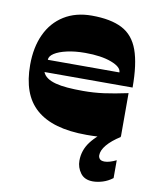

<svg xmlns="http://www.w3.org/2000/svg" viewBox="-81 -571 681 837"><g transform="rotate(10 259.5 -152.5)"><path d="M325 8Q249 8 193.5 -8Q138 -24 101.5 -56Q65 -88 47.5 -136.5Q30 -185 30 -250Q30 -328 57 -386Q84 -444 135.5 -476Q187 -508 258 -508Q342 -508 392.5 -482Q443 -456 465 -395Q487 -334 487 -230H97Q103 -215 117.5 -205Q132 -195 154.5 -189Q177 -183 207.5 -180.5Q238 -178 277 -178Q324 -178 368.5 -184Q413 -190 474 -203V-11Q443 -2 410.5 3Q378 8 325 8ZM419 -285Q419 -309 374 -326Q329 -343 258 -343Q213 -343 177.5 -335Q142 -327 122 -314Q102 -301 102 -285ZM387 203Q350 203 332 178.5Q314 154 314 124Q314 78 342.5 40Q371 2 432 -38L474 -9Q436 15 415.5 39.5Q395 64 395 86Q395 95 401 102Q407 109 423 109Q433 109 446.5 105Q460 101 474 94V173Q453 189 430 196Q407 203 387 203Z"/></g></svg>

Font: Ojuju ExtraBold
Style: Regular
Weight: 800
Designer: Chisaokwu Joboson, Mirko Velimirovic
Foundry: Udi Foundry
Version: Version 1.000